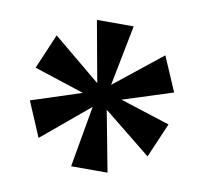

<svg xmlns="http://www.w3.org/2000/svg" viewBox="-54 -818 539 509"><g transform="rotate(10 215.5 -563.0)"><path d="M168 -366 197 -531 70 -425 30 -519 165 -563 30 -607 70 -701 198 -595 168 -760H267L235 -597L363 -699L403 -606L269 -563L403 -520L363 -427L235 -530L266 -366Z"/></g></svg>

Font: Noto Serif Khmer Condensed
Style: Bold
Weight: 700
Width: 3
Designer: Danh Hong and the Monotype Design Team
Foundry: Monotype Imaging Inc.
Version: Version 2.004; ttfautohint (v1.8.4.7-5d5b)